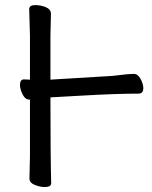

<svg xmlns="http://www.w3.org/2000/svg" viewBox="-20 -732 608 769"><path d="M157 17Q140 17 119 8.5Q98 0 98 -17L100 -106V-331Q105 -333 98 -333Q81 -333 70.5 -354Q60 -375 60 -392Q60 -414 76 -414L100 -413V-589L97 -695Q97 -711 119 -711.5Q141 -712 162 -704Q184 -695 184 -677L182 -588V-413L430 -428Q493 -436 517 -436Q532 -436 543 -416Q554 -396 554 -379Q554 -357 535 -357Q446 -357 307 -349L182 -342Q182 -105 185 1Q185 17 161 17Z"/></svg>

Font: LXGW WenKai TC
Style: Bold
Weight: 700
Designer: LXGW / Fontworks Inc.
Foundry: LXGW / Fontworks Inc.
Version: Version 1.330;April 28, 2024